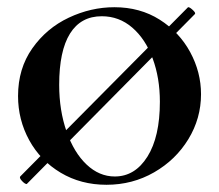

<svg xmlns="http://www.w3.org/2000/svg" viewBox="-20 -500 607 532"><path d="M54 10Q49 10 41 1.5Q33 -7 36 -11L501 -480H502Q506 -480 514.5 -472Q523 -464 520 -461L55 9ZM30 -234Q30 -310 69.5 -366Q109 -422 170.5 -451Q232 -480 297 -480Q368 -480 422.5 -445.5Q477 -411 507 -355.5Q537 -300 537 -239Q537 -172 502 -114.5Q467 -57 407 -22.5Q347 12 275 12Q204 12 148 -21.5Q92 -55 61 -111.5Q30 -168 30 -234ZM423 -218Q423 -284 403 -338Q383 -392 346.5 -423.5Q310 -455 262 -455Q204 -455 174 -407Q144 -359 144 -265Q144 -194 164.5 -135.5Q185 -77 220 -44Q255 -11 298 -11Q354 -11 388.5 -66Q423 -121 423 -218Z"/></svg>

Font: Cormorant SC
Style: Bold
Weight: 700
Designer: Christian Thalmann (Catharsis Fonts)
Foundry: Catharsis Fonts
Version: Version 4.000